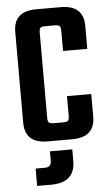

<svg xmlns="http://www.w3.org/2000/svg" viewBox="-57 -669 526 915"><g transform="rotate(-5 205.5 -211.5)"><path d="M378 -422H262V-520Q262 -536 256 -541.5Q250 -547 234 -547H187Q171 -547 165 -541.5Q159 -536 159 -520V-110Q159 -94 165 -88.5Q171 -83 187 -83H234Q250 -83 256 -88.5Q262 -94 262 -110V-206H378V-98Q378 1 269 1H152Q43 1 43 -98V-532Q43 -631 152 -631H269Q378 -631 378 -532ZM158 95V49H265V104Q265 208 150 208H83V125H127Q158 125 158 95Z"/></g></svg>

Font: Teko Medium
Style: Regular
Weight: 500
Designer: Manushi Parikh, Jonny Pinhorn
Foundry: Indian Type Foundry
Version: Version 1.106;PS 1.0;hotconv 1.0.78;makeotf.lib2.5.61930; tt